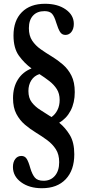

<svg xmlns="http://www.w3.org/2000/svg" viewBox="-20 -841 464 1017"><path d="M202 156Q135 156 91.8 124.2Q48.5 92.5 48.5 43.5Q48.5 17.5 60.8 1.2Q73 -15 93.5 -15Q111.5 -15 121.2 0Q131 15 140.5 49.5Q150.5 83 164.8 99.8Q179 116.5 211 116.5Q248.5 116.5 271 90Q293.5 63.5 293.5 18Q293.5 -23 275.8 -50.5Q258 -78 230.2 -98.5Q202.5 -119 171.2 -138Q140 -157 112.2 -180.5Q84.5 -204 66.8 -237.5Q49 -271 49 -321Q49 -378.5 74.5 -419.2Q100 -460 147 -478.5Q108.5 -506.5 80 -546.2Q51.5 -586 51.5 -653Q51.5 -732 95.8 -776.5Q140 -821 218.5 -821Q285.5 -821 328.2 -791Q371 -761 371 -714.5Q371 -688.5 358.5 -672.2Q346 -656 326.5 -656Q308 -656 298 -672Q288 -688 278 -720.5Q267.5 -756 254.8 -769Q242 -782 216 -782Q176.5 -782 154.8 -758.2Q133 -734.5 133 -691.5Q133 -652 150.5 -625.8Q168 -599.5 195.8 -580Q223.5 -560.5 254.5 -541.8Q285.5 -523 313.2 -499Q341 -475 358.5 -440.2Q376 -405.5 376 -353Q376 -297 354.2 -255.2Q332.5 -213.5 293.5 -191Q326.5 -164.5 350 -125.5Q373.5 -86.5 373.5 -24Q373.5 60.5 328.2 108.2Q283 156 202 156ZM252.5 -221Q272.5 -234.5 284.2 -258Q296 -281.5 296 -311.5Q296 -345 281 -368.8Q266 -392.5 241.5 -411.5Q217 -430.5 189 -448.5Q161 -439.5 145.8 -415.5Q130.5 -391.5 130.5 -359Q130.5 -322 148.5 -298.8Q166.5 -275.5 194.5 -258Q222.5 -240.5 252.5 -221Z"/></svg>

Font: Libre Caslon Condensed Medium
Style: Regular
Weight: 500
Designer: Pablo Impallari, Rodrigo Fuenzalida, Katja Schimmel, Ertekin Erdin
Foundry: Pablo Impallari, Rodrigo Fuenzalida
Version: Version 2.000; ttfautohint (v1.8.4.7-5d5b);gftools[0.9.33]